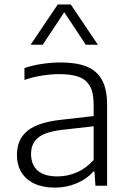

<svg xmlns="http://www.w3.org/2000/svg" viewBox="-20 -828 576 856"><path d="M457.5 -361V0H405.5L401 -63.5H396Q367.5 -30 321.8 -10.8Q276 8.5 224.5 8.5Q172 8.5 134 -9Q96 -26.5 75.8 -59.2Q55.5 -92 55.5 -137Q55.5 -206.5 102.5 -244.8Q149.5 -283 253 -294L397.5 -310.5V-362.5Q397.5 -415 380.5 -444.5Q363.5 -474 330.2 -485.8Q297 -497.5 244.5 -497.5Q208.5 -497.5 168 -491.2Q127.5 -485 89 -471.5V-524.5Q123 -536.5 166.2 -543Q209.5 -549.5 250.5 -549.5Q320 -549.5 365.2 -531.8Q410.5 -514 434 -472.8Q457.5 -431.5 457.5 -361ZM397.5 -115V-265L256 -249Q183 -240.5 150.8 -214.8Q118.5 -189 118.5 -142Q118.5 -93.5 148 -67.5Q177.5 -41.5 236 -41.5Q281.5 -41.5 323.2 -59.8Q365 -78 397.5 -115ZM416.5 -628.5H362.5L266.5 -773.5L170.5 -628.5H116.5L237.5 -808H295.5Z"/></svg>

Font: Encode Sans Semi Expanded Light
Style: Regular
Weight: 300
Width: 6
Designer: Multiple Designers
Foundry: Impallari Type
Version: Version 2.000